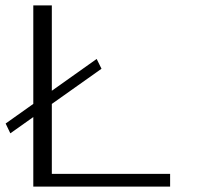

<svg xmlns="http://www.w3.org/2000/svg" viewBox="-20 -695 742 715"><path d="M18.5 -198.5 358 -439 340 -475.5 1 -235ZM104 0H613.5V-47.5H173V-675H104Z"/></svg>

Font: Anybody Expanded Light
Style: Regular
Weight: 300
Width: 7
Version: Version 1.113;gftools[0.9.25]